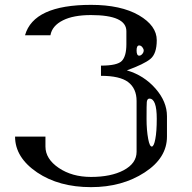

<svg xmlns="http://www.w3.org/2000/svg" viewBox="-20 -770 790 790"><path d="M571.3 -562.5Q571.3 -568.4 565.4 -576.2Q559.6 -583 552.7 -583Q542 -583 542 -562.5Q542 -541 552.7 -541Q559.6 -541 565.4 -547.9Q571.3 -554.7 571.3 -562.5ZM625 -281.2Q625 -364.3 594.7 -364.3Q585.9 -364.3 584 -350.6Q583 -341.8 583 -281.2Q583 -234.4 589.8 -198.2Q595.7 -167 604.5 -167Q613.3 -167 619.1 -198.2Q625 -228.5 625 -281.2ZM667 -292V-208Q667 -120.1 575.2 -60.5Q482.4 0 354.5 0Q222.7 0 132.8 -60.5Q42 -122.1 42 -208H167V-167Q167 -116.2 221.7 -79.1Q276.4 -42 354.5 -42Q436.5 -42 488.3 -69.3Q542 -97.7 542 -145.5V-354.5Q542 -406.2 506.8 -432.6Q472.7 -458 395.5 -458V-500Q462.9 -500 481.4 -519.5Q500 -539.1 500 -587.9V-641.6Q500 -708 354.5 -708Q282.2 -708 239.3 -686.5Q194.3 -664.1 187.5 -625H83Q118.2 -750 354.5 -750Q477.5 -750 551.8 -707Q625 -664.1 625 -604.5Q625 -548.8 598.6 -527.3Q572.3 -505.9 502 -480.5Q572.3 -460 620.1 -405.3Q667 -351.6 667 -292Z"/></svg>

Font: okolaksMetalik
Style: bold
Weight: 700
Width: 7
Version: Version 0.6